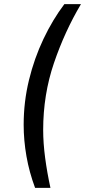

<svg xmlns="http://www.w3.org/2000/svg" viewBox="-20 -725 410 925"><path d="M149 180Q121 105 107.5 28Q94 -49 94 -124Q94 -234 119.5 -339Q145 -444 189.5 -537.5Q234 -631 290 -705H370Q292 -574 240 -421.5Q188 -269 188 -99Q188 -36 197.5 35.5Q207 107 223 180Z"/></svg>

Font: Mulish ExtraLight Medium
Style: Italic
Weight: 500
Italic angle: -9°
Version: Version 3.603